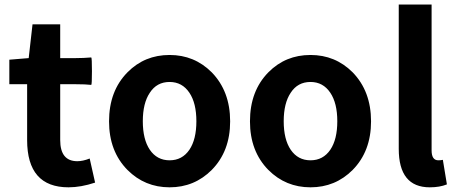

<svg xmlns="http://www.w3.org/2000/svg" viewBox="-20 -799 1980 833"><path d="M277.3 13.7Q97.7 13.7 97.7 -191.4V-433.6H20.5V-540L104.5 -546.9L121.1 -693.4H241.2V-546.9H308.6Q342.8 -546.9 376 -549.8Q378.9 -547.9 378.9 -490.2Q378.9 -432.6 376 -430.7Q351.6 -433.6 308.6 -433.6H241.2V-312.5V-191.4Q241.2 -99.6 315.4 -99.6Q339.8 -99.6 369.1 -111.3L392.6 -6.8Q331.1 13.7 277.3 13.7Z M715.8 13.7Q608.4 13.7 533.2 -61.5Q453.1 -142.6 453.1 -272.5Q453.1 -404.3 533.2 -485.4Q607.4 -560.5 715.8 -560.5Q823.2 -560.5 898.4 -485.4Q978.5 -403.3 978.5 -272.5Q978.5 -142.6 898.4 -61.5Q823.2 13.7 715.8 13.7ZM715.8 -103.5Q770.5 -103.5 801.8 -149.4Q832 -194.3 832 -272.9Q832 -351.6 801.8 -396.5Q770.5 -443.4 715.8 -443.4Q660.2 -443.4 629.9 -396.5Q599.6 -351.6 599.6 -272.9Q599.6 -194.3 629.9 -149.4Q661.1 -103.5 715.8 -103.5Z M1327.1 13.7Q1219.7 13.7 1144.5 -61.5Q1064.5 -142.6 1064.5 -272.5Q1064.5 -404.3 1144.5 -485.4Q1218.8 -560.5 1327.1 -560.5Q1434.6 -560.5 1509.8 -485.4Q1589.8 -403.3 1589.8 -272.5Q1589.8 -142.6 1509.8 -61.5Q1434.6 13.7 1327.1 13.7ZM1327.1 -103.5Q1381.8 -103.5 1413.1 -149.4Q1443.4 -194.3 1443.4 -272.9Q1443.4 -351.6 1413.1 -396.5Q1381.8 -443.4 1327.1 -443.4Q1271.5 -443.4 1241.2 -396.5Q1210.9 -351.6 1210.9 -272.9Q1210.9 -194.3 1241.2 -149.4Q1272.5 -103.5 1327.1 -103.5Z M1844.7 13.7Q1710 13.7 1710 -153.3V-779.3H1852.5V-462.9V-146.5Q1852.5 -103.5 1881.8 -103.5Q1891.6 -103.5 1901.4 -105.5L1918.9 1Q1887.7 13.7 1844.7 13.7Z"/></svg>

Font: Bpmf GenSeki Gothic B
Style: B
Weight: 700
Foundry: But Ko
Version: Version 1.320